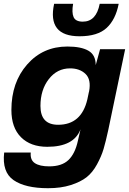

<svg xmlns="http://www.w3.org/2000/svg" viewBox="-28 -787 679 1011"><path d="M542 -102Q529 -42 517.5 -3Q506 36 482.5 79Q459 122 427.5 146.5Q396 171 344.5 187.5Q293 204 225 204Q105 204 43.5 161.5Q-18 119 -6 16H134Q130 55 155.5 72Q181 89 231 89Q297 89 332 56Q367 23 382 -45L396 -106Q361 -14 221 -14Q133 -14 82.5 -64.5Q32 -115 32 -208Q32 -353 115 -447.5Q198 -542 327 -542Q399 -542 437.5 -520Q476 -498 476 -444L499 -528H631ZM185 -229Q185 -130 278 -130Q401 -130 432 -264L440 -302L441 -305Q453 -368 422.5 -397.5Q392 -427 341 -427Q273 -427 229 -370.5Q185 -314 185 -229ZM257 -767H357Q349 -721 359.5 -697Q370 -673 408 -673Q479 -673 497 -767H597Q581 -684 533.5 -640Q486 -596 391 -596Q220 -596 257 -767Z"/></svg>

Font: Nacelle Bold
Style: Italic
Weight: 700
Italic angle: -12°
Designer: Sora Sagano
Foundry: Sora Sagano
Version: Version 1.000;FEAKit 1.0